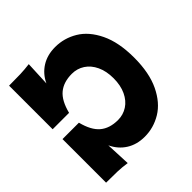

<svg xmlns="http://www.w3.org/2000/svg" viewBox="-139 -1035 1324 1324"><g transform="rotate(45 522.5 -373.5)"><path d="M1005 -201Q998 -154 996.5 -111Q995 -68 995 0H570V-160Q665 -184 706.5 -233.5Q748 -283 748 -364Q748 -415 721 -456.5Q694 -498 643 -522Q592 -546 522 -546Q453 -546 402 -522Q351 -498 324 -456.5Q297 -415 297 -364Q297 -283 338 -233.5Q379 -184 474 -160V0H49Q49 -68 47.5 -111Q46 -154 40 -201L220 -193Q156 -223 120.5 -279.5Q85 -336 85 -413Q85 -500 130.5 -576Q176 -652 274.5 -699.5Q373 -747 522 -747Q671 -747 769.5 -699.5Q868 -652 914 -576Q960 -500 960 -413Q960 -336 924 -279.5Q888 -223 824 -193Z"/></g></svg>

Font: Mantou Sans
Style: Regular
Weight: 400
Designer: Mant0u / artakana
Foundry: Mant0u / artakana
Version: Version 1.001;October 22, 2023;FontCreator 14.0.0.2901 64-bi